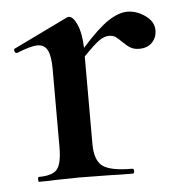

<svg xmlns="http://www.w3.org/2000/svg" viewBox="-38 -433 450 470"><g transform="rotate(-5 187.0 -198.0)"><path d="M356 -345Q356 -327 344.5 -315Q333 -303 313 -303Q300 -303 291.5 -308Q283 -313 273 -323Q263 -333 257 -337Q251 -341 241 -341Q230 -341 217.5 -332.5Q205 -324 178 -296V-81Q178 -41 197 -26.5Q216 -12 270 -12Q274 -12 274 -6Q274 0 270 0Q236 0 216 -1L138 -2L81 -1Q66 0 40 0Q38 0 38 -6Q38 -12 40 -12Q74 -12 85.5 -26Q97 -40 97 -81V-272Q97 -304 89.5 -318.5Q82 -333 65 -333Q48 -333 14 -319H13Q9 -319 7.5 -324Q6 -329 9 -330L141 -394Q145 -396 147 -396Q158 -396 167.5 -374.5Q177 -353 178 -317Q218 -362 244 -379Q270 -396 291 -396Q314 -396 335 -381Q356 -366 356 -345Z"/></g></svg>

Font: Cormorant Garamond SemiBold
Style: Regular
Weight: 600
Designer: Christian Thalmann (Catharsis Fonts)
Version: Version 3.000